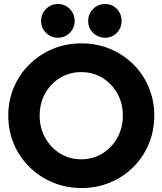

<svg xmlns="http://www.w3.org/2000/svg" viewBox="-20 -948 826 976"><path d="M394 7.8Q316.4 7.8 248.8 -20.3Q181.2 -48.3 130.1 -98.6Q79.1 -148.9 50.5 -215.8Q22 -282.7 22 -360.4Q22 -437.5 50.5 -504.4Q79.1 -571.3 130.1 -621.3Q181.2 -671.4 248.5 -699.5Q315.9 -727.5 393.6 -727.5Q472.2 -727.5 539.6 -699.5Q606.9 -671.4 657.5 -621.3Q708 -571.3 736.1 -504.4Q764.2 -437.5 764.2 -360.4Q764.2 -282.7 736.1 -215.8Q708 -148.9 657.5 -98.6Q606.9 -48.3 539.6 -20.3Q472.2 7.8 394 7.8ZM392.6 -138.2Q452.1 -138.2 500.2 -167.7Q548.3 -197.3 576.4 -247.8Q604.5 -298.3 604.5 -360.4Q604.5 -423.3 576.2 -473.4Q547.9 -523.4 500 -552.5Q452.1 -581.5 392.6 -581.5Q333.5 -581.5 285.6 -552.5Q237.8 -523.4 209.7 -473.4Q181.6 -423.3 181.6 -360.4Q181.6 -297.9 209.7 -247.6Q237.8 -197.3 285.6 -167.7Q333.5 -138.2 392.6 -138.2ZM514.6 -756.3Q478.5 -756.3 453.4 -781Q428.2 -805.7 428.2 -841.3Q428.2 -877.4 453.4 -902.6Q478.5 -927.7 514.6 -927.7Q549.8 -927.7 574 -902.6Q598.1 -877.4 598.1 -841.3Q598.1 -805.7 574 -781Q549.8 -756.3 514.6 -756.3ZM274.4 -756.3Q238.8 -756.3 213.9 -781Q189 -805.7 189 -841.3Q189 -877.4 213.9 -902.6Q238.8 -927.7 274.4 -927.7Q310.1 -927.7 334.7 -902.6Q359.4 -877.4 359.4 -841.3Q359.4 -805.7 334.7 -781Q310.1 -756.3 274.4 -756.3Z"/></svg>

Font: Reddit Sans ExtraBold
Style: Regular
Weight: 800
Designer: Stephen Hutchings
Foundry: Reddit
Version: Version 1.014; ttfautohint (v1.8.4.7-5d5b)